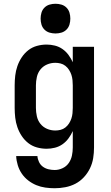

<svg xmlns="http://www.w3.org/2000/svg" viewBox="-20 -779 590 1021"><path d="M271 222Q246 222 221 218.5Q196 215 173 205.5Q150 196 130 180.5Q110 165 96 144.5Q82 124 74.5 99.5Q67 75 66 51H179Q180 67 187.5 82.5Q195 98 208 107.5Q221 117 237.5 121Q254 125 271 125Q292 125 312.5 115.5Q333 106 345.5 88Q358 70 362.5 48.5Q367 27 367 5V-82Q358 -62 344.5 -43.5Q331 -25 312.5 -12Q294 1 272 6.5Q250 12 228 12Q202 12 176.5 5Q151 -2 130.5 -18Q110 -34 95.5 -56Q81 -78 72.5 -102.5Q64 -127 61 -153Q58 -179 58 -205V-325Q58 -351 61 -377Q64 -403 72.5 -427.5Q81 -452 95.5 -474Q110 -496 130.5 -512Q151 -528 176.5 -535Q202 -542 228 -542Q250 -542 272 -536.5Q294 -531 312.5 -518Q331 -505 344.5 -486.5Q358 -468 367 -448V-530H480V5Q480 34 475.5 62Q471 90 458.5 116Q446 142 426 163.5Q406 185 381 198Q356 211 327.5 216.5Q299 222 271 222ZM274 -85Q288 -85 302 -88.5Q316 -92 327.5 -101Q339 -110 347 -122.5Q355 -135 359.5 -148.5Q364 -162 365.5 -176.5Q367 -191 367 -205V-325Q367 -339 365.5 -353.5Q364 -368 359.5 -381.5Q355 -395 347 -407.5Q339 -420 327.5 -429Q316 -438 302 -441.5Q288 -445 274 -445Q251 -445 230 -436Q209 -427 195 -409.5Q181 -392 176 -369.5Q171 -347 171 -325V-205Q171 -183 176 -160.5Q181 -138 195 -120.5Q209 -103 230 -94Q251 -85 274 -85ZM275 -601Q259 -601 243.5 -605.5Q228 -610 216.5 -621.5Q205 -633 200.5 -648.5Q196 -664 196 -680Q196 -696 200.5 -711.5Q205 -727 216.5 -738.5Q228 -750 243.5 -754.5Q259 -759 275 -759Q291 -759 306.5 -754.5Q322 -750 333.5 -738.5Q345 -727 349.5 -711.5Q354 -696 354 -680Q354 -664 349.5 -648.5Q345 -633 333.5 -621.5Q322 -610 306.5 -605.5Q291 -601 275 -601Z"/></svg>

Font: Lode
Style: Bold
Weight: 700
Monospace: yes
Designer: Belleve Invis
Foundry: Belleve Invis
Version: Version 29.2.0; ttfautohint (v1.8.3)